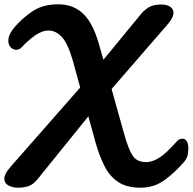

<svg xmlns="http://www.w3.org/2000/svg" viewBox="-35 -868 896 893"><path d="M50 5Q23 5 4 -5.5Q-15 -16 -15 -37.5Q-15 -59 14 -92L338 -461L306 -578Q282 -664 253.5 -695Q225 -726 191 -726Q160 -726 126.5 -702Q93 -678 67 -649Q54 -635 38 -636.5Q22 -638 11.5 -652Q1 -666 4.5 -689Q8 -712 33 -742Q68 -783 116 -815.5Q164 -848 236 -848Q306 -848 352 -804Q398 -760 426 -660L446 -590L621 -803Q641 -826 661.5 -836.5Q682 -847 713 -847Q757 -847 769 -822Q781 -797 744 -754L484 -454L541 -250Q561 -177 581 -145.5Q601 -114 644 -114Q676 -114 709 -136.5Q742 -159 786 -209Q794 -218 800.5 -220.5Q807 -223 813 -223Q827 -223 834 -210.5Q841 -198 841 -178Q841 -164 838 -148Q835 -132 822 -116Q779 -66 730.5 -30.5Q682 5 618 5Q554 5 514 -22Q474 -49 450.5 -96.5Q427 -144 410 -203L376 -327L140 -35Q118 -8 95.5 -1.5Q73 5 50 5Z"/></svg>

Font: Pacifico
Style: Regular
Weight: 400
Designer: Vernon Adams
Foundry: Vernon Adams
Version: Version 3.010; ttfautohint (v1.8.4.7-5d5b)